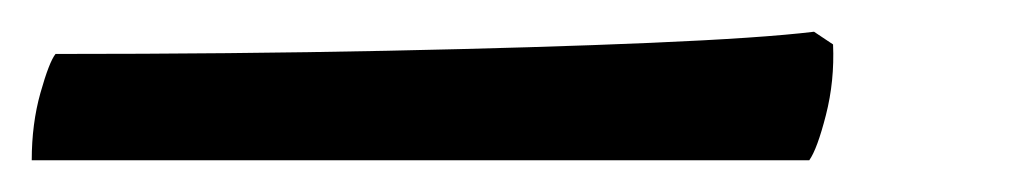

<svg xmlns="http://www.w3.org/2000/svg" viewBox="-34 -23 645 121"><path d="M-14 78Q-14 55 -8.5 35.5Q-3 16 1 11Q113 11 209.5 9Q306 7 376 4Q446 1 479 -3L491 5Q492 28 486.5 49.5Q481 71 476 78Z"/></svg>

Font: Texturina ExtraBold
Style: Italic
Weight: 800
Italic angle: -11°
Designer: Guillermo Torres Carreño
Foundry: Omnibus-Type
Version: Version 1.002; ttfautohint (v1.8.3)